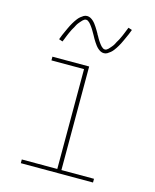

<svg xmlns="http://www.w3.org/2000/svg" viewBox="-113 -822 725 899"><g transform="rotate(15 250.0 -373.0)"><path d="M75 0V-18H247V-502H89V-520H267V-18H425V0ZM317 -598Q308 -598 300.5 -602Q293 -606 287 -611.5Q281 -617 276 -623.5Q271 -630 266.5 -637Q262 -644 257.5 -651.5Q253 -659 249 -667Q246 -672 243.5 -676.5Q241 -681 238 -686Q235 -691 232.5 -695Q230 -699 227 -703Q224 -707 221 -711Q218 -715 214.5 -718.5Q211 -722 206.5 -725Q202 -728 197 -728Q192 -728 188 -725.5Q184 -723 181 -720Q178 -717 175 -713.5Q172 -710 168 -705.5Q164 -701 162.5 -698.5Q161 -696 159 -693Q157 -690 155.5 -686.5Q154 -683 152 -679.5Q150 -676 147.5 -672Q145 -668 143 -664Q141 -660 139 -655.5Q137 -651 134.5 -646Q132 -641 130 -635.5Q128 -630 125.5 -624.5Q123 -619 121 -613Q119 -607 116 -601L98 -607Q102 -619 106.5 -629Q111 -639 115 -648Q119 -657 123 -665.5Q127 -674 130.5 -681Q134 -688 138 -694.5Q142 -701 145.5 -706.5Q149 -712 154.5 -719Q160 -726 166.5 -731.5Q173 -737 180.5 -741.5Q188 -746 197 -746Q206 -746 213.5 -742Q221 -738 227 -732.5Q233 -727 238 -720.5Q243 -714 247.5 -707Q252 -700 256.5 -692.5Q261 -685 265 -678V-677Q268 -673 270.5 -668Q273 -663 276 -658Q279 -653 281.5 -649Q284 -645 287 -641Q290 -637 293 -633Q296 -629 299.5 -625.5Q303 -622 307.5 -619Q312 -616 317 -616Q322 -616 326 -618.5Q330 -621 333 -624Q336 -627 339 -630.5Q342 -634 346 -638.5Q350 -643 351.5 -645.5Q353 -648 355 -651Q357 -654 358.5 -657.5Q360 -661 362 -664.5Q364 -668 366.5 -672Q369 -676 371 -680Q373 -684 375 -688.5Q377 -693 379.5 -698Q382 -703 384 -708.5Q386 -714 388.5 -719.5Q391 -725 393 -731Q395 -737 398 -743L416 -737Q412 -725 407.5 -715Q403 -705 399 -696Q395 -687 391 -678.5Q387 -670 383.5 -663Q380 -656 376 -649.5Q372 -643 368.5 -637.5Q365 -632 359.5 -625Q354 -618 347.5 -612.5Q341 -607 333.5 -602.5Q326 -598 317 -598Z"/></g></svg>

Font: Iosevka SS18 Thin
Style: Regular
Weight: 100
Monospace: yes
Designer: Belleve Invis
Foundry: Belleve Invis
Version: Version 25.1.1; ttfautohint (v1.8.4)